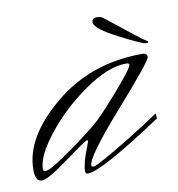

<svg xmlns="http://www.w3.org/2000/svg" viewBox="-58 -434 450 485"><g transform="rotate(-10 167.0 -191.5)"><path d="M208 -373Q208 -384 220 -384Q232 -384 237 -379Q325 -309 331.5 -305.5Q338 -302 338 -300Q338 -298 330.5 -298Q323 -298 265.5 -327.5Q208 -357 208 -373ZM325 -119 326 -106Q165 1 130 1Q124 1 124 -6Q124 -27 140 -66L145 -80Q145 -82 141.5 -82Q138 -82 83 -42Q29 -2 12.5 -2Q-4 -2 -4 -32Q-4 -115 90.5 -194Q185 -273 318 -273Q330 -273 330 -263Q330 -253 236 -146.5Q142 -40 142 -18Q142 -14 148 -14Q154 -14 199 -40Q244 -66 284 -92ZM166 -118Q183 -131 232 -187Q281 -243 281 -252Q281 -256 273 -256Q227 -256 166 -213.5Q105 -171 62.5 -117Q20 -63 20 -30Q20 -24 26 -24Q32 -24 45.5 -31.5Q59 -39 78.5 -52.5Q98 -66 112 -76Q160 -112 166 -118Z"/></g></svg>

Font: Herr Von Muellerhoff
Style: Regular
Weight: 400
Version: Version 1.000